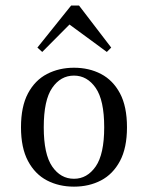

<svg xmlns="http://www.w3.org/2000/svg" viewBox="-20 -676 545 707"><path d="M252.4 11.3Q196.8 11.3 152.8 -11.7Q108.9 -34.7 83.1 -83.1Q57.3 -131.5 57.3 -207.3Q57.3 -283.9 83.1 -332.3Q108.9 -380.6 153.2 -403.6Q197.6 -426.6 252.4 -426.6Q308.1 -426.6 352 -403.6Q396 -380.6 421.8 -332.3Q447.6 -283.9 447.6 -207.3Q447.6 -131.5 421.8 -83.1Q396 -34.7 352 -11.7Q308.1 11.3 252.4 11.3ZM252.4 -17.7Q300.8 -17.7 332.3 -62.9Q363.7 -108.1 363.7 -207.3Q363.7 -307.3 332.3 -352.4Q300.8 -397.6 252.4 -397.6Q203.2 -397.6 172.2 -352.4Q141.1 -307.3 141.1 -207.3Q141.1 -108.1 172.2 -62.9Q203.2 -17.7 252.4 -17.7ZM135.5 -484.7 117.7 -500.8 241.9 -655.6H271L389.5 -500.8L373.4 -484.7L218.5 -598.4L254.8 -604.8Z"/></svg>

Font: Playfair
Style: Regular
Weight: 400
Designer: Claus Eggers Sørensen
Foundry: Claus Eggers Sørensen
Version: Version 2.001;gftools[0.9.30]